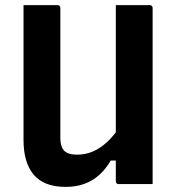

<svg xmlns="http://www.w3.org/2000/svg" viewBox="-20 -720 690 751"><path d="M577 0Q555 0 533 0Q511 0 489 0Q467 0 444 0Q442 0 440 -0.5Q438 -1 437 -2Q436 -3 435 -4Q434 -5 433.5 -7Q433 -9 433 -11Q433 -97 433 -183Q433 -269 433 -355.5Q433 -442 433 -528Q433 -614 433 -700Q456 -700 477.5 -700Q499 -700 521.5 -700Q544 -700 566 -700Q569 -700 571.5 -698.5Q574 -697 575.5 -694.5Q577 -692 577 -689Q577 -617 577 -544Q577 -471 577 -398.5Q577 -326 577 -253.5Q577 -181 577 -109Q577 -79 577 -51.5Q577 -24 577 0ZM237 11Q194 11 163 -1Q132 -13 112 -36.5Q92 -60 82 -94Q72 -128 72 -173Q72 -239 72 -309Q72 -379 72 -453Q72 -527 72 -600Q72 -625 72 -650Q72 -675 72 -700Q106 -700 139 -700Q172 -700 205 -700Q209 -700 211 -698.5Q213 -697 214.5 -695Q216 -693 216 -689Q216 -605 216 -518Q216 -431 216 -345.5Q216 -260 216 -182Q216 -146 231 -130.5Q246 -115 281 -115Q314 -115 343.5 -127.5Q373 -140 401 -166.5Q429 -193 455 -234V-92H413Q394 -59 368.5 -36Q343 -13 310.5 -1Q278 11 237 11Z"/></svg>

Font: Recursive
Style: Bold
Weight: 700
Version: Version 1.085